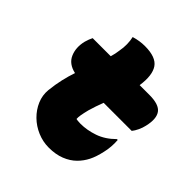

<svg xmlns="http://www.w3.org/2000/svg" viewBox="-196 -847 991 991"><g transform="rotate(45 300.0 -351.0)"><path d="M76 -550H208Q216 -577 219 -602Q224 -628 223.5 -653.5Q223 -679 218 -700Q257 -712 296 -712Q377 -712 404 -672Q431 -632 419 -550H490Q561 -550 583 -519Q605 -488 590 -425Q586 -406 576.5 -386Q567 -366 557 -354H352Q344 -333 337 -312.5Q330 -292 324 -271Q317 -243 314 -225.5Q311 -208 312 -196Q317 -195 324 -194Q331 -193 344 -193Q391 -193 440.5 -210Q490 -227 533 -270H539Q541 -247 539 -222Q537 -197 532 -177Q522 -131 506.5 -100.5Q491 -70 467 -46Q441 -20 403 -5Q365 10 315 10Q272 10 232 -7Q192 -24 162 -53.5Q132 -83 116 -120.5Q100 -158 104 -199Q109 -245 118 -284Q127 -323 139 -358Q84 -370 65.5 -412.5Q47 -455 60 -508Q64 -522 67.5 -531Q71 -540 76 -550Z"/></g></svg>

Font: Recursive Mn Csl St XBk
Style: Italic
Weight: 1000
Italic angle: -15°
Monospace: yes
Version: Version 1.079;hotconv 1.0.112;makeotfexe 2.5.65598; ttfautoh